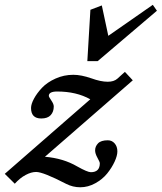

<svg xmlns="http://www.w3.org/2000/svg" viewBox="-73 -751 671 796"><path d="M289.1 -497.6 301.8 -710.4 349.1 -728.5 376 -602.5 560.5 -731 577.6 -706.5 332 -497.6ZM413.6 -123.5Q413.6 -105.5 402.1 -80.6Q390.6 -55.7 371.3 -31.7Q352.1 -7.8 322 8.8Q292 25.4 259.8 25.4Q229 25.4 201.2 11.2Q106 -38.1 76.7 -38.1Q56.6 -38.1 33.2 -25.6Q9.8 -13.2 -11.7 10.7L-53.2 -30.3L301.3 -339.4Q243.7 -371.6 164.1 -371.6Q129.4 -371.6 129.4 -353.5Q129.4 -349.6 139.6 -334.7Q149.9 -319.8 149.9 -309.6Q149.9 -287.6 137.2 -273.7Q124.5 -259.8 98.1 -259.8Q55.7 -259.8 55.7 -303.2Q55.7 -319.3 67.9 -342Q80.1 -364.7 101.3 -387.2Q122.6 -409.7 157.2 -425.3Q191.9 -440.9 231 -440.9Q263.7 -440.9 305.7 -426.3Q344.7 -412.1 373.5 -412.1Q399.4 -412.1 413.6 -424.8L444.8 -453.1L477.5 -418L113.3 -101.1Q189.5 -94.7 247.1 -61Q289.6 -37.1 303.7 -37.1Q340.8 -37.1 340.8 -74.2Q340.8 -79.1 331.1 -96.7Q321.3 -114.3 321.3 -127.4Q321.3 -144 333.5 -156.7Q345.7 -169.4 374 -169.4Q391.1 -169.4 402.3 -156.5Q413.6 -143.6 413.6 -123.5Z"/></svg>

Font: Elstob
Style: Bold Italic
Weight: 700
Italic angle: -20°
Designer: Peter S. Baker
Version: Version 1.015